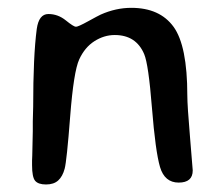

<svg xmlns="http://www.w3.org/2000/svg" viewBox="-20 -495 579 500"><path d="M242.2 -457Q281.7 -474.6 321.8 -474.6Q396 -474.6 431.9 -425.3Q467.8 -376 467.8 -246.6Q467.8 -220.2 474.9 -137Q481.9 -53.7 481.9 -51.3Q481.9 -19.5 445.3 -19.5Q408.7 -19.5 396.7 -60.1Q384.8 -100.6 375.7 -214.1Q366.7 -327.6 355.5 -354Q334.5 -403.8 278.8 -403.8Q251 -403.8 225.8 -387.7Q200.7 -371.6 186.3 -340.3Q171.9 -309.1 162.8 -192.4Q153.8 -75.7 148.4 -55.7Q143.1 -35.6 131.6 -25.1Q120.1 -14.6 99.9 -14.6Q79.6 -14.6 71.5 -24.2Q63.5 -33.7 63.5 -64.9V-77.1L64 -89.8L65.4 -153.3Q65.4 -166 65.4 -178.7L66.4 -216.8Q66.4 -349.1 75.7 -419.4Q81.1 -458.5 106 -458.5Q130.9 -458.5 151.4 -441.9Q171.9 -425.3 177.7 -425.3Q183.6 -425.3 209.7 -439.7Q235.8 -454.1 242.2 -457Z"/></svg>

Font: Averia Sans Libre
Style: Regular
Weight: 400
Version: Version 1.002